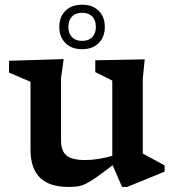

<svg xmlns="http://www.w3.org/2000/svg" viewBox="-20 -764 725 796"><path d="M233 -182Q233 -138.5 255.5 -119.5Q278 -100.5 332.5 -100.5Q359.5 -100.5 389 -105.2Q418.5 -110 445.5 -118V-430L375 -465V-514L580 -518L572 -438.5V-127.5Q578 -124 595.8 -114.5Q613.5 -105 632.8 -94.5Q652 -84 662.5 -78V-52.5L507.5 11H486L447 -79Q405.5 -47 379.2 -28.8Q353 -10.5 335.2 -2Q317.5 6.5 301.8 8.8Q286 11 265.5 11Q183 11 144.8 -28.2Q106.5 -67.5 106.5 -143V-425L17.5 -463V-512L244 -519L233 -440ZM320.5 -744.5Q363.5 -744.5 389 -719.5Q414.5 -694.5 414.5 -652.5Q414.5 -610.5 389 -585.2Q363.5 -560 320.5 -560Q277 -560 251.5 -585.2Q226 -610.5 226 -652.5Q226 -694.5 251.5 -719.5Q277 -744.5 320.5 -744.5ZM320.5 -594.5Q347.5 -594.5 362.5 -610Q377.5 -625.5 377.5 -652.5Q377.5 -680 362.5 -695.5Q347.5 -711 320.5 -711Q293.5 -711 278.5 -695.5Q263.5 -680 263.5 -652.5Q263.5 -625.5 278.5 -610Q293.5 -594.5 320.5 -594.5Z"/></svg>

Font: Newsreader Caption Medium
Style: Regular
Weight: 500
Designer: Hugues Gentile
Foundry: Production Type
Version: Version 1.001